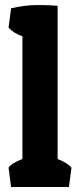

<svg xmlns="http://www.w3.org/2000/svg" viewBox="-20 -743 319 763"><path d="M24 -710Q80 -723 128 -723Q176 -723 209 -720V-111Q248 -96 264 -77L254 0H24L14 -77Q28 -96 69 -111V-599Q34 -611 14 -633Z"/></svg>

Font: Patua One
Style: Regular
Weight: 400
Designer: luciano Vergara
Foundry: Luciano Vergara
Version: Version 1.002